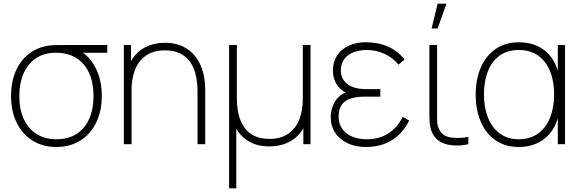

<svg xmlns="http://www.w3.org/2000/svg" viewBox="-20 -785 3165 1045"><path d="M287 15Q212.5 15 156.5 -20.2Q100.5 -55.5 70.2 -118.5Q40 -181.5 40 -263Q40 -337.5 65 -396.2Q90 -455 136.5 -491.5Q183 -528 247 -537Q263 -539 285.2 -539.5Q307.5 -540 327 -540H564V-498H386L408 -512Q466.5 -482 500.2 -415.8Q534 -349.5 534 -263Q534 -181.5 503.8 -118.5Q473.5 -55.5 417.5 -20.2Q361.5 15 287 15ZM287 -27Q351.5 -27 397 -56.2Q442.5 -85.5 465.8 -138.8Q489 -192 489 -263Q489 -333 465.8 -385.8Q442.5 -438.5 397 -468Q351.5 -497.5 287 -498Q222 -498.5 176.5 -468.5Q131 -438.5 108 -385Q85 -331.5 85 -263Q85 -191.5 109 -138.2Q133 -85 178.5 -56Q224 -27 287 -27Z M1055 -286Q1055 -362 1034.2 -412Q1013.5 -462 974 -486.5Q934.5 -511 878 -511Q815 -511 774.2 -482.2Q733.5 -453.5 714.8 -404.8Q696 -356 696 -295L657 -294Q657 -382.5 686.5 -440.5Q716 -498.5 765.8 -525.2Q815.5 -552 878 -552Q946 -552 995.2 -521Q1044.5 -490 1070.8 -431.8Q1097 -373.5 1097 -294V0H1055ZM654 0V-540H693V-430H696V0Z M1227 240V-540H1269V-254Q1269 -178 1289.8 -128Q1310.5 -78 1350 -53.5Q1389.5 -29 1446 -29Q1509 -29 1549.8 -57.8Q1590.5 -86.5 1609.2 -135.2Q1628 -184 1628 -245V-540H1670V0H1631V-87Q1602 -37 1553.8 -12.5Q1505.5 12 1446 12Q1385.5 12 1339.8 -12.5Q1294 -37 1266 -84V240Z M1971 15Q2054 15 2113.2 -22.2Q2172.5 -59.5 2207 -129L2172 -149Q2142 -89 2092.5 -58Q2043 -27 1977 -27Q1931 -27 1896.2 -41.8Q1861.5 -56.5 1842.2 -84.2Q1823 -112 1823 -150Q1823 -183 1834.2 -205.5Q1845.5 -228 1871 -241.2Q1896.5 -254.5 1939 -258Q1946.5 -258.5 1954.2 -258.8Q1962 -259 1970 -259H2050V-300H1971Q1929 -300 1898.5 -312Q1868 -324 1851.5 -347Q1835 -370 1835 -402Q1835 -438 1853.5 -463Q1872 -488 1903.8 -500.5Q1935.5 -513 1975 -513Q2028 -513 2074 -491.5Q2120 -470 2149 -433L2182 -461Q2144.5 -508 2091.5 -531.5Q2038.5 -555 1970 -555Q1918 -555 1877.8 -536.2Q1837.5 -517.5 1814.8 -483Q1792 -448.5 1792 -403Q1792 -353 1817.2 -319Q1842.5 -285 1888 -268L1894 -288Q1855.5 -285 1830 -263.5Q1804.5 -242 1792.2 -210.5Q1780 -179 1780 -146Q1780 -98.5 1804.5 -62Q1829 -25.5 1872.5 -5.2Q1916 15 1971 15Z M2362 -765 2329 -630H2362L2410 -765ZM2434 5Q2397.5 0.5 2371.8 -16.2Q2346 -33 2332 -63Q2325 -78.5 2321.8 -94.8Q2318.5 -111 2317.8 -127.2Q2317 -143.5 2317 -171Q2317 -173 2317 -175Q2317 -177 2317 -179V-540H2359V-179V-158Q2358.5 -128.5 2360.2 -112.8Q2362 -97 2370 -81Q2381 -60 2397.5 -49.5Q2414 -39 2439 -36Q2488.5 -31 2529 -40V0Q2505 5.5 2480.2 6.8Q2455.5 8 2434 5Z M2804 15Q2729.5 15 2676.5 -22Q2623.5 -59 2596.2 -123.8Q2569 -188.5 2569 -270Q2569 -351.5 2596.2 -416Q2623.5 -480.5 2676.8 -517.8Q2730 -555 2805 -555Q2865 -555 2912 -531Q2959 -507 2988.2 -461.8Q3017.5 -416.5 3026 -355L3016 -328V-540H3055V0H3016V-214L3026 -187Q3017.5 -124.5 2987.8 -79Q2958 -33.5 2910.8 -9.2Q2863.5 15 2804 15ZM2804 -27Q2865.5 -27 2908.8 -58.5Q2952 -90 2974 -145.2Q2996 -200.5 2996 -271Q2996 -342.5 2974 -397Q2952 -451.5 2908.8 -482.2Q2865.5 -513 2804 -513Q2741.5 -513 2698.8 -482Q2656 -451 2635 -396.2Q2614 -341.5 2614 -271Q2614 -200.5 2635.8 -145.2Q2657.5 -90 2700.2 -58.5Q2743 -27 2804 -27Z"/></svg>

Font: Hauora
Style: Regular
Weight: 400
Designer: Wayne Shih
Foundry: WCYS
Version: Version 1.001